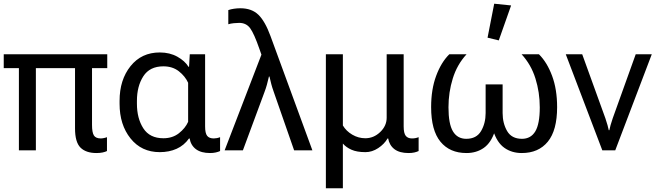

<svg xmlns="http://www.w3.org/2000/svg" viewBox="-20 -804 3506 1027"><path d="M0 -439.5H553.7V-513.7H0ZM81.1 0H171.9V-474.1H81.1ZM496.1 14.6Q514.6 14.6 529.1 11.5Q543.5 8.3 552.2 3.9V-70.3Q546.9 -67.9 536.6 -65.7Q526.4 -63.5 519.5 -63.5Q492.2 -63.5 482.2 -79.6Q472.2 -95.7 472.2 -136.2V-474.1H381.3V-117.2Q381.3 -43.5 410.6 -14.4Q439.9 14.6 496.1 14.6Z M834.5 9.8Q884.8 9.8 924.6 -8.1Q964.4 -25.9 991.2 -63.5H994.1Q1001 -25.9 1028.6 -5.6Q1056.2 14.6 1103.5 14.6Q1120.1 14.6 1134 11.5Q1147.9 8.3 1157.2 3.9V-70.3Q1148.9 -66.9 1139.9 -65.2Q1130.9 -63.5 1123.5 -63.5Q1099.1 -63.5 1088.1 -77.4Q1077.1 -91.3 1077.1 -127.9V-513.7H995.1L991.2 -446.8H988.3Q969.2 -478 928.7 -500.7Q888.2 -523.4 834.5 -523.4Q736.8 -523.4 678.2 -450.2Q619.6 -377 619.6 -264.6V-249Q619.6 -136.7 678.2 -63.5Q736.8 9.8 834.5 9.8ZM854 -64.5Q780.8 -64.5 746.6 -117.7Q712.4 -170.9 712.4 -249V-264.6Q712.4 -342.8 746.6 -396Q780.8 -449.2 854 -449.2Q902.8 -449.2 936.5 -422.9Q970.2 -396.5 986.3 -361.3V-152.3Q971.2 -118.2 937 -91.3Q902.8 -64.5 854 -64.5Z M1181.6 0H1279.3L1394.5 -311Q1402.3 -331.5 1407.7 -351.1Q1413.1 -370.6 1418.5 -394.5H1421.4Q1427.2 -369.6 1431.2 -354Q1435.1 -338.4 1444.8 -311L1553.2 0H1650.9L1426.8 -611.3Q1397.9 -690.4 1362.1 -725.1Q1326.2 -759.8 1265.6 -759.8Q1248.5 -759.8 1231.7 -757.3Q1214.8 -754.9 1201.2 -750V-674.3Q1213.9 -678.2 1230.2 -679.9Q1246.6 -681.6 1259.3 -681.6Q1297.4 -681.6 1318.4 -652.6Q1339.4 -623.5 1367.7 -542L1378.4 -511.7Z M1723.1 203.1H1814V-36.1Q1831.1 -16.1 1859.9 -3.2Q1888.7 9.8 1935.1 9.8Q1970.2 9.8 2002.9 -11.7Q2035.6 -33.2 2053.2 -63.5H2056.2Q2063 -26.4 2090.1 -5.9Q2117.2 14.6 2165.5 14.6Q2183.1 14.6 2196.5 11.5Q2210 8.3 2219.2 3.9V-70.3Q2210.9 -66.9 2202.1 -65.2Q2193.4 -63.5 2183.6 -63.5Q2161.6 -63.5 2150.4 -77.4Q2139.2 -91.3 2139.2 -127.9V-513.7H2048.3V-174.3Q2048.3 -130.9 2013.7 -97.7Q1979 -64.5 1934.1 -64.5Q1897 -64.5 1864.3 -83.7Q1831.5 -103 1814 -132.8V-513.7H1723.1Z M2475.1 14.6Q2528.8 14.6 2568.1 -13.2Q2607.4 -41 2627.4 -103.5H2618.7Q2638.7 -41 2678 -13.2Q2717.3 14.6 2771 14.6Q2860.4 14.6 2910.2 -46.1Q2960 -106.9 2960 -231Q2960 -326.2 2933.1 -398.4Q2906.2 -470.7 2862.8 -513.7H2770Q2820.8 -458.5 2844 -384.3Q2867.2 -310.1 2867.2 -230Q2867.2 -141.1 2843.3 -101.3Q2819.3 -61.5 2772 -61.5Q2716.8 -61.5 2692.6 -103Q2668.5 -144.5 2668.5 -199.2V-352.5H2577.6V-199.2Q2577.6 -144.5 2553.2 -103Q2528.8 -61.5 2474.1 -61.5Q2426.8 -61.5 2402.8 -101.3Q2378.9 -141.1 2378.9 -230Q2378.9 -310.1 2401.9 -384.3Q2424.8 -458.5 2475.6 -513.7H2383.3Q2339.8 -470.7 2313 -398.4Q2286.1 -326.2 2286.1 -231Q2286.1 -106.9 2335.9 -46.1Q2385.7 14.6 2475.1 14.6ZM2647.9 -587.9 2713.9 -774.9 2623.5 -784.2 2587.9 -602.5Z M3006.3 -513.7 3201.7 0H3271L3466.3 -513.7H3380.4L3257.3 -170.9Q3250.5 -151.4 3245.8 -134.3Q3241.2 -117.2 3239.3 -107.4H3236.3Q3234.4 -117.2 3229.7 -134.3Q3225.1 -151.4 3218.3 -170.9L3094.2 -513.7Z"/></svg>

Font: Roboto Flex
Style: Regular
Weight: 400
Designer: Berlow after Robertson
Foundry: Google
Version: Version 3.200;gftools[0.9.32]